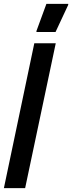

<svg xmlns="http://www.w3.org/2000/svg" viewBox="-37 -965 370 985"><path d="M-17 0 139 -743H249L92 0ZM150 -801V-806L201 -945H313V-940L248 -801Z"/></svg>

Font: Saira UltraCondensed ExtraBold
Style: Italic
Weight: 800
Width: 1
Italic angle: -12°
Designer: Hector Gatti with collaboration of the Omnibus-Type team
Foundry: Omnibus-Type
Version: Version 1.101